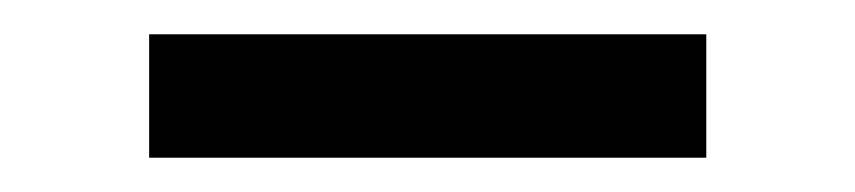

<svg xmlns="http://www.w3.org/2000/svg" viewBox="-20 -336 499 112"><path d="M67 -316H392V-244H67Z"/></svg>

Font: Encode Sans Normal
Style: Regular
Weight: 400
Designer: Pablo Impallari, Andres Torresi
Foundry: Pablo Impallari, Andres Torresi
Version: Version 1.000; ttfautohint (v1.00) -l 8 -r 50 -G 200 -x 14 -